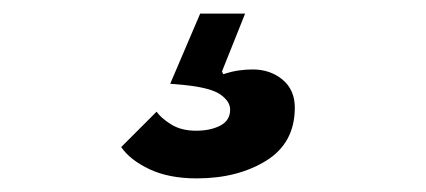

<svg xmlns="http://www.w3.org/2000/svg" viewBox="-20 -50 625 282"><path d="M269 212Q228 212 199.5 198.5Q171 185 158 166L210 114Q216 123 231 132.5Q246 142 268 142Q289 142 303.5 134.5Q318 127 318 111Q318 99 304 89Q290 79 252 75L230 73L274 -30H340L306 55L308 59Q320 55 330.5 53.5Q341 52 351 52Q377 52 395 67Q413 82 413 108Q413 160 371 186Q329 212 269 212Z"/></svg>

Font: IBM Plex Sans
Style: Bold Italic
Weight: 700
Italic angle: -11.31°
Designer: Mike Abbink, Paul van der Laan, Pieter van Rosmalen
Foundry: Bold Monday
Version: Version 3.201